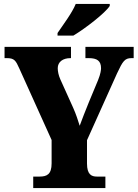

<svg xmlns="http://www.w3.org/2000/svg" viewBox="-20 -951 697 971"><path d="M271 -784V-771H351C413 -808 513 -886 535 -921V-931H363C345 -886 298 -824 271 -784ZM148 0H513V-58H470C443 -58 420 -68 420 -124V-242L572 -580C601 -642 611 -657 645 -657H656V-714H412V-657H429C471 -657 491 -643 491 -606C491 -598 489 -578 476 -546L429 -433C412 -390 395 -349 383 -315C373 -346 366 -370 350 -406L285 -550C276 -570 272 -591 272 -606C272 -638 298 -657 336 -657H339V-714H3V-657H15C53 -657 60 -644 78 -604L241 -243V-125C241 -69 217 -58 180 -58H148Z"/></svg>

Font: Noto Serif Devanagari Condensed Black
Style: Regular
Weight: 900
Width: 3
Designer: Universal Thirst, Indian Type Foundry and the Monotype Design Team
Foundry: Monotype Imaging Inc.
Version: Version 2.004